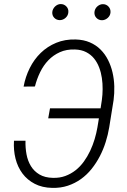

<svg xmlns="http://www.w3.org/2000/svg" viewBox="-20 -915 627 945"><path d="M105.5 -222.2Q104.5 -187.5 110.6 -155Q116.7 -122.6 132.3 -97.2Q147.9 -71.8 174.3 -56.2Q200.7 -40.5 240.2 -39.6Q273.4 -38.6 301.3 -48.8Q329.1 -59.1 352.1 -77.1Q375 -95.2 392.8 -119.9Q410.6 -144.5 423.8 -172.6Q437 -200.7 445.8 -230.2Q454.6 -259.8 459.5 -288.1L466.8 -332.5H217.3L226.1 -381.8H475.1L481.4 -423.3Q484.9 -448.2 485.1 -476.1Q485.4 -503.9 481.4 -531Q477.5 -558.1 468 -583Q458.5 -607.9 442.9 -627.2Q427.2 -646.5 404.1 -658.4Q380.9 -670.4 349.1 -671.4Q307.1 -672.9 274.7 -658.2Q242.2 -643.6 218 -618.4Q193.8 -593.3 177.5 -559.6Q161.1 -525.9 151.9 -489.3L96.2 -488.8Q105 -537.1 126.5 -580.1Q147.9 -623 180.7 -654.8Q213.4 -686.5 256.6 -704.3Q299.8 -722.2 352.1 -720.7Q391.6 -719.7 422.1 -706.5Q452.6 -693.4 474.9 -671.1Q497.1 -648.9 511.7 -619.9Q526.4 -590.8 533.9 -558.1Q541.5 -525.4 542.5 -490.5Q543.5 -455.6 539.1 -422.4L517.6 -288.6Q511.7 -252.4 500.2 -216.1Q488.8 -179.7 471.4 -146.2Q454.1 -112.8 430.9 -83.7Q407.7 -54.7 378.4 -33.7Q349.1 -12.7 314 -1Q278.8 10.7 237.3 9.8Q187.5 8.8 150.9 -10.3Q114.3 -29.3 90.6 -61Q66.9 -92.8 56.4 -134.3Q45.9 -175.8 48.8 -222.2ZM237.3 -855Q237.8 -862.8 241.5 -870.1Q245.1 -877.4 250.7 -882.8Q256.3 -888.2 263.4 -891.6Q270.5 -895 278.8 -895Q295.4 -895 306.6 -883.3Q317.9 -871.6 316.4 -855Q315.4 -838.9 303.2 -827.6Q291 -816.4 274.9 -815.9Q258.3 -815.9 247.3 -827.1Q236.3 -838.4 237.3 -855ZM444.8 -854.5Q445.3 -862.3 448.7 -869.6Q452.1 -877 457.8 -882.3Q463.4 -887.7 470.7 -891.1Q478 -894.5 486.3 -894.5Q502.9 -894.5 513.9 -882.8Q524.9 -871.1 523.9 -854.5Q522.9 -838.4 510.5 -827.1Q498 -815.9 482.4 -815.4Q465.8 -815.4 454.8 -826.7Q443.8 -837.9 444.8 -854.5Z"/></svg>

Font: Roboto Mono Light
Style: Italic
Weight: 300
Designer: Google
Version: Version 2.000985; 2015; ttfautohint (v1.3)